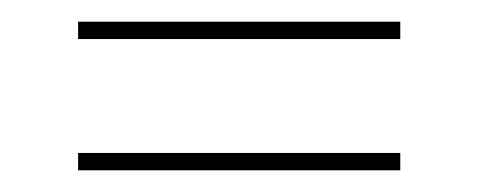

<svg xmlns="http://www.w3.org/2000/svg" viewBox="-20 -289 441 177"><path d="M52 -269H349V-253H52ZM52 -148H349V-132H52Z"/></svg>

Font: Genos Thin Thin
Style: Regular
Weight: 250
Version: Version 1.010